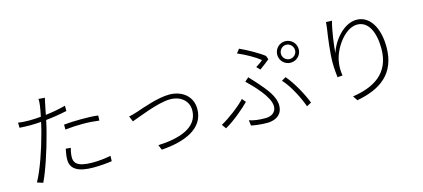

<svg xmlns="http://www.w3.org/2000/svg" viewBox="-62 -1310 4124 1874"><g transform="rotate(-15 2000.0 -373.0)"><path d="M596 -651C532 -634 461 -621 393 -613C400 -648 405 -680 412 -707C415 -726 422 -758 427 -777L363 -782C366 -763 363 -735 360 -712C357 -689 350 -652 341 -608C299 -604 261 -602 226 -602C191 -602 154 -603 111 -610L112 -558C149 -555 183 -554 224 -554C256 -554 291 -556 330 -559C321 -518 312 -475 301 -440C264 -299 197 -102 138 2L197 21C248 -83 314 -286 351 -430C363 -475 374 -519 383 -564C455 -571 528 -583 596 -598ZM540 -425C600 -432 658 -435 718 -435C775 -435 832 -431 883 -424L885 -475C834 -482 775 -483 715 -483C651 -483 589 -480 540 -475ZM495 -244C486 -200 481 -169 481 -136C481 -39 559 4 711 4C779 4 845 -2 897 -10L899 -64C843 -52 776 -45 712 -45C552 -45 530 -97 530 -146C530 -173 535 -204 545 -239Z M1197 -332C1249 -348 1475 -446 1603 -446C1712 -446 1785 -379 1785 -288C1785 -109 1585 -51 1377 -43L1398 8C1637 -8 1836 -90 1836 -287C1836 -414 1737 -493 1605 -493C1491 -493 1331 -434 1259 -410C1228 -399 1203 -394 1174 -387Z M2530 -498C2565 -523 2608 -556 2631 -575L2618 -612C2564 -655 2453 -717 2381 -749L2350 -709C2428 -677 2523 -622 2569 -584C2554 -569 2524 -548 2497 -532ZM2726 -594C2726 -534 2774 -486 2834 -486C2894 -486 2943 -534 2943 -594C2943 -655 2894 -703 2834 -703C2774 -703 2726 -655 2726 -594ZM2763 -594C2763 -633 2795 -667 2834 -667C2874 -667 2906 -633 2906 -594C2906 -555 2874 -523 2834 -523C2795 -523 2763 -555 2763 -594ZM2300 6C2343 14 2395 22 2463 22C2516 22 2617 1 2617 -114C2617 -203 2547 -288 2464 -382C2441 -406 2417 -433 2396 -456L2357 -422C2428 -353 2565 -215 2565 -120C2565 -45 2500 -27 2457 -27C2386 -27 2341 -34 2293 -49ZM2924 -59C2892 -143 2820 -280 2748 -363L2705 -338C2774 -266 2845 -126 2877 -34ZM2281 -268C2226 -207 2107 -117 2027 -74L2058 -31C2148 -81 2253 -171 2312 -230Z M3268 -780C3267 -757 3264 -733 3260 -705C3249 -638 3228 -478 3228 -383C3228 -319 3234 -267 3238 -231L3289 -235C3282 -287 3281 -323 3288 -366C3304 -496 3427 -678 3554 -678C3671 -678 3724 -550 3724 -391C3724 -137 3548 -43 3336 -11L3367 36C3602 -7 3776 -120 3776 -392C3776 -595 3689 -725 3561 -725C3428 -725 3313 -579 3278 -461C3283 -539 3304 -691 3328 -778Z"/></g></svg>

Font: Spoqa Han Sans Neo Light
Style: Regular
Weight: 300
Designer: [Spoqa Han Sans Neo] Dong-huui Kim  Younghwa Kang  Yujin Lee  [Noto Sans] Ryoko NISHIZUKA  (kana & ideographs); Paul D. 
Foundry: Spoqa (http://www.spoqa-han-sans.com)
Version: Version 1.000